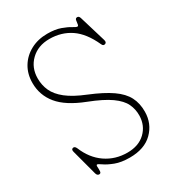

<svg xmlns="http://www.w3.org/2000/svg" viewBox="-176 -820 863 943"><g transform="rotate(-30 256.0 -349.0)"><path d="M283.5 16.5Q235 16.5 201.8 3.8Q168.5 -9 150 -22Q131.5 -35 126.5 -35Q121 -35 122 -23Q123 -11 122.2 0.8Q121.5 12.5 111.5 12.5Q100 12.5 96 -2.5L57.5 -146.5Q53 -163 65.5 -165Q75.5 -167 82 -152.5Q110 -84 163.5 -47.2Q217 -10.5 285.5 -10.5Q349.5 -10.5 387.5 -47Q425.5 -83.5 426.5 -139.5Q427 -175.5 412.2 -206.5Q397.5 -237.5 356.5 -266.8Q315.5 -296 237 -326.5Q138 -365 94.8 -417.8Q51.5 -470.5 51.5 -539.5Q51.5 -590.5 75.2 -629.8Q99 -669 140.5 -691.2Q182 -713.5 235 -713.5Q279.5 -713.5 309.8 -702.5Q340 -691.5 357.5 -680.5Q375 -669.5 381.5 -669.5Q387.5 -669.5 388.5 -679.8Q389.5 -690 391.5 -700.2Q393.5 -710.5 403.5 -710.5Q413.5 -710.5 417.5 -696.5L462.5 -547Q467 -531.5 456.5 -527.5Q444.5 -522.5 438.5 -537Q403 -615.5 351 -650.8Q299 -686 231 -686Q166.5 -686 125.8 -646.5Q85 -607 85 -546Q85 -508 100 -475Q115 -442 152.2 -412.5Q189.5 -383 256.5 -356Q333.5 -324.5 378 -293.5Q422.5 -262.5 441.2 -226Q460 -189.5 459.5 -142Q459 -75 413 -29.2Q367 16.5 283.5 16.5Z"/></g></svg>

Font: Fraunces 72pt SuperSoft Thin
Style: Regular
Weight: 100
Version: Version 1.000;[b76b70a41]